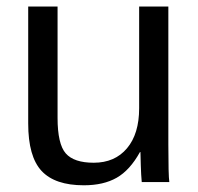

<svg xmlns="http://www.w3.org/2000/svg" viewBox="-20 -548 596 578"><path d="M401.4 -90.3Q371.1 -35.6 331.3 -12.9Q291.5 9.8 232.4 9.8Q145.5 9.8 105.2 -33.4Q64.9 -76.7 64.9 -176.3V-528.3H153.3V-193.4Q153.3 -114.3 178 -86.2Q202.6 -58.1 262.2 -58.1Q325.7 -58.1 362.3 -101.6Q398.9 -145 398.9 -222.2V-528.3H486.8V-112.8Q486.8 -20.5 489.7 0H406.7Q406.2 -2.4 405 -22.9Q403.8 -43.5 402.8 -90.3Z"/></svg>

Font: Arimo Nerd Font
Style: Regular
Weight: 400
Designer: Steve Matteson
Foundry: Monotype Imaging Inc.
Version: Version 1.33;Nerd Fonts 3.2.1